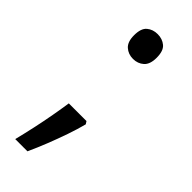

<svg xmlns="http://www.w3.org/2000/svg" viewBox="-225 -583 745 745"><g transform="rotate(45 147.0 -210.5)"><path d="M190 -116 197 -105Q188 -70 174 -29.5Q160 11 144 51.5Q128 92 111 129H44Q54 89 63.5 45.5Q73 2 80.5 -40Q88 -82 93 -116ZM147 -414Q121 -414 103 -430Q85 -446 85 -482Q85 -520 103 -535Q121 -550 147 -550Q173 -550 191 -535Q209 -520 209 -482Q209 -446 191 -430Q173 -414 147 -414Z"/></g></svg>

Font: lhindi15
Style: Regular
Weight: 400
Designer: Jelle Bosma - Monotype Design Team
Foundry: Monotype Imaging Inc.
Version: Version 2.006